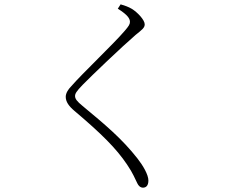

<svg xmlns="http://www.w3.org/2000/svg" viewBox="-20 -808 1040 885"><path d="M523 -768C569 -739 579 -722 579 -707C579 -696 573 -687 555 -666C506 -608 357 -467 308 -410C294 -396 283 -378 283 -362C283 -339 297 -319 323 -297C446 -193 516 -124 566 -49C594 -8 603 18 613 37C618 48 627 57 639 57C653 57 664 48 664 24C664 -3 639 -45 614 -77C542 -169 465 -233 359 -321C336 -340 326 -352 326 -365C326 -376 331 -386 361 -417C402 -459 540 -591 605 -647C636 -672 647 -680 647 -696C647 -716 614 -751 588 -767C571 -777 556 -782 536 -788Z"/></svg>

Font: Noto Serif TC ExtraLight
Style: Regular
Weight: 200
Designer: Ryoko NISHIZUKA 西塚涼子 (kana & ideographs); Frank Grießhammer (Latin, Greek & Cyrillic); Wenlong ZHANG 张文龙 (bopomofo); San
Foundry: Adobe
Version: Version 2.001;hotconv 1.1.0;makeotfexe 2.6.0